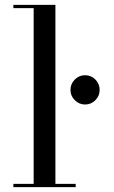

<svg xmlns="http://www.w3.org/2000/svg" viewBox="-20 -770 468 790"><path d="M270 -400Q270 -425 287.8 -442.8Q305.5 -460.5 330 -460.5Q355 -460.5 372.5 -442.8Q390 -425 390 -400Q390 -375.5 372.5 -357.8Q355 -340 330 -340Q305.5 -340 287.8 -357.8Q270 -375.5 270 -400ZM35 -13.5H118.5V-736.5H35V-750H208V-13.5H291.5V0H35Z"/></svg>

Font: Bodoni Moda 16pt
Style: Regular
Weight: 400
Version: Version 2.3